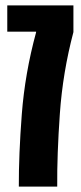

<svg xmlns="http://www.w3.org/2000/svg" viewBox="-20 -695 301 715"><path d="M50.1 0Q49.6 -117.8 61.2 -270Q72.9 -422.2 114.4 -574.5V-577H7.1V-675H253.4V-575.5Q213.6 -424.8 202.9 -271.5Q192.1 -118.2 193.1 0Z"/></svg>

Font: Anybody UltraCondensed Thin
Style: Regular
Weight: 100
Width: 1
Designer: Tyler Finck
Foundry: Etcetera Type Company
Version: Version 1.110